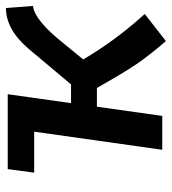

<svg xmlns="http://www.w3.org/2000/svg" viewBox="14 -580 578 646"><g transform="rotate(-90 303.0 -257.0)"><path d="M488 12 579 -59Q490 -157 426 -266L480 -332Q558 -430 606 -435L599 -526Q527 -526 462 -450L342 -307H279L309 -520H57L45 -431H183L122 0H236L267 -220H330Q336 -209 353 -180Q370 -151 376.5 -140Q383 -129 398 -105.5Q413 -82 424.5 -66.5Q436 -51 452.5 -30Q469 -9 488 12Z"/></g></svg>

Font: Brisa Sans Medium
Style: Italic
Weight: 600
Italic angle: -8°
Designer: Dalton Maag Ltd
Foundry: Dalton Maag Ltd
Version: Version 1.101;July 10, 2019;FontCreator 11.5.0.2425 64-bit